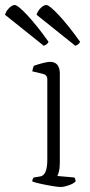

<svg xmlns="http://www.w3.org/2000/svg" viewBox="-79 -747 359 767"><path d="M164 0Q154 0 132 -3.5Q110 -7 87 -12Q64 -17 50 -22Q50 -32 56 -38L81 -42Q110 -46 110 -109V-430Q110 -448 92 -452L50 -462Q51 -469 53 -475Q55 -481 56 -484Q69 -489 90 -494.5Q111 -500 120 -500Q141 -500 150.5 -487.5Q160 -475 160 -454V-98Q160 -76 156.5 -62.5Q153 -49 150 -44L218 -38Q220 -36 221.5 -31.5Q223 -27 223 -22Q214 -13 195 -6.5Q176 0 164 0ZM96 -564 -59 -688Q-54 -704 -42 -715.5Q-30 -727 -20 -727Q-8 -727 29.5 -687Q67 -647 115 -580Q111 -570 96 -564ZM222 -564 67 -688Q72 -704 84 -715.5Q96 -727 106 -727Q118 -727 155.5 -687Q193 -647 241 -580Q237 -570 222 -564Z"/></svg>

Font: Texturina 72pt Thin
Style: Regular
Weight: 100
Designer: Guillermo Torres Carreño
Foundry: Omnibus-Type
Version: Version 1.002; ttfautohint (v1.8.3)